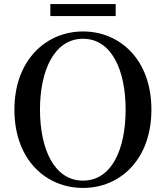

<svg xmlns="http://www.w3.org/2000/svg" viewBox="-20 -908 817 946"><path d="M228 -829H550V-888H228ZM389 18C571 18 726 -121 726 -368C726 -615 570 -753 389 -753C208 -753 51 -613 51 -368C51 -119 208 18 389 18ZM389 -18C248 -18 177 -172 177 -368C177 -562 248 -717 389 -717C530 -717 599 -562 599 -368C599 -172 530 -18 389 -18Z"/></svg>

Font: GenKiMin2 TW SB
Style: Regular
Weight: 600
Version: Version 2.100;PS 2.1;hotconv 16.6.51;makeotf.lib2.5.65220 DE